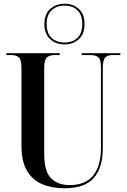

<svg xmlns="http://www.w3.org/2000/svg" viewBox="-20 -999 679 1029"><path d="M326 10Q257 10 205 -12.5Q153 -35 124 -85Q95 -135 95 -217V-637Q95 -680 80.5 -692Q66 -704 38 -704H14V-714H300V-704H274Q246 -704 231.5 -691.5Q217 -679 217 -633V-175Q217 -80 253.5 -43.5Q290 -7 352 -7Q439 -7 480 -59Q521 -111 521 -206V-636Q521 -680 507 -692Q493 -704 465 -704H418V-714H625V-704H583Q558 -704 544.5 -691.5Q531 -679 531 -633V-208Q531 -99 482 -44.5Q433 10 326 10ZM326 -761Q280 -761 249 -789Q218 -817 218 -870Q218 -923 249 -951Q280 -979 326 -979Q372 -979 402.5 -951Q433 -923 433 -870Q433 -817 402.5 -789Q372 -761 326 -761ZM326 -771Q369 -771 395 -796Q421 -821 421 -870Q421 -919 395 -944Q369 -969 326 -969Q283 -969 256.5 -944Q230 -919 230 -870Q230 -821 256.5 -796Q283 -771 326 -771Z"/></svg>

Font: Noto Serif Display Condensed SemiBold
Style: Regular
Weight: 600
Width: 3
Designer: Monotype Design Team
Foundry: Monotype Imaging Inc.
Version: Version 2.009